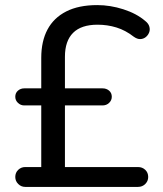

<svg xmlns="http://www.w3.org/2000/svg" viewBox="-20 -734 640 754"><path d="M79 0Q63 0 51.5 -11.5Q40 -23 40 -39Q40 -56 51.5 -67Q63 -78 79 -78H159L142 -62V-339L158 -320H75Q61 -320 50.5 -330Q40 -340 40 -354Q40 -369 50.5 -378Q61 -387 75 -387H158L142 -369V-507Q142 -572 166.5 -618Q191 -664 240 -689Q289 -714 362 -714Q413 -714 464.5 -697.5Q516 -681 550 -652Q563 -642 566.5 -629.5Q570 -617 565.5 -606Q561 -595 552 -588Q543 -581 531 -580.5Q519 -580 505 -590Q473 -615 437.5 -626Q402 -637 363 -637Q299 -637 267 -605Q235 -573 235 -511V-371L225 -387H383Q398 -387 408.5 -378Q419 -369 419 -354Q419 -340 408.5 -330Q398 -320 383 -320H235V-78H522Q539 -78 550.5 -67Q562 -56 562 -39Q562 -23 550.5 -11.5Q539 0 522 0Z"/></svg>

Font: Nunito ExtraLight Medium
Style: Regular
Weight: 500
Version: Version 3.602